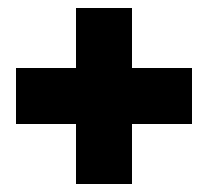

<svg xmlns="http://www.w3.org/2000/svg" viewBox="-20 -500 520 480"><path d="M310 -330V-480H170V-330H20V-190H170V-40H310V-190H460V-330Z"/></svg>

Font: MikodacsPCS
Style: Regular
Weight: 900
Designer: gluk (gluksza@wp.pl)
Foundry: gluk (gluksza@wp.pl)
Version: Version 0.27